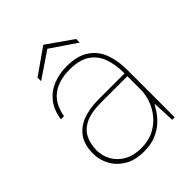

<svg xmlns="http://www.w3.org/2000/svg" viewBox="-193 -757 872 872"><g transform="rotate(-45 243.0 -321.5)"><path d="M218 12Q164 12 126 -10Q88 -32 68 -68Q48 -104 48 -145Q48 -200 71.5 -234.5Q95 -269 138 -285.5Q181 -302 239 -302H407Q407 -360 391.5 -402Q376 -444 340 -467.5Q304 -491 243 -491Q173 -491 130 -459Q87 -427 75 -359H55Q63 -412 89.5 -445.5Q116 -479 156 -495Q196 -511 243 -511Q312 -511 352.5 -483.5Q393 -456 410 -409.5Q427 -363 427 -306V0H411L406 -109Q400 -98 387 -78Q374 -58 352.5 -37.5Q331 -17 298 -2.5Q265 12 218 12ZM220 -8Q269 -8 304 -26.5Q339 -45 362 -74Q385 -103 396 -135.5Q407 -168 407 -197V-284H239Q173 -284 136.5 -265.5Q100 -247 85 -215.5Q70 -184 70 -145Q70 -109 87.5 -77.5Q105 -46 139 -27Q173 -8 220 -8ZM114 -545V-568L238 -655L362 -568V-545L238 -629Z"/></g></svg>

Font: DM Sans 20pt Thin
Style: Regular
Weight: 250
Version: Version 4.004;gftools[0.9.30]